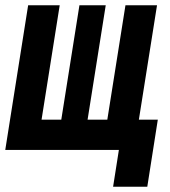

<svg xmlns="http://www.w3.org/2000/svg" viewBox="-26 -570 646 730"><path d="M404 140 426 0H-6L81 -550H201L132 -115H207L276 -550H376L307 -115H382L451 -550H571L502 -115H574L534 140Z"/></svg>

Font: JetBrains Mono NL ExtraBold
Style: Italic
Weight: 800
Italic angle: -9°
Monospace: yes
Designer: Philipp Nurullin, Konstantin Bulenkov
Foundry: JetBrains
Version: Version 2.305; ttfautohint (v1.8.4.7-5d5b)